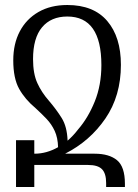

<svg xmlns="http://www.w3.org/2000/svg" viewBox="-20 -747 550 767"><path d="M463 -488Q463 -364 401 -273.5Q339 -183 240 -133H118Q166 -133 212 -159Q211 -197 198.5 -224Q186 -251 166 -272Q146 -293 122 -315Q80 -350 56.5 -392Q33 -434 33 -506Q33 -572 59 -621.5Q85 -671 133.5 -699Q182 -727 249 -727Q354 -727 408.5 -663Q463 -599 463 -488ZM175 -345Q205 -310 226.5 -275.5Q248 -241 250 -185Q273 -205 292 -230Q332 -276 358.5 -341.5Q385 -407 385 -487Q385 -681 249 -681Q184 -681 148 -638Q112 -595 112 -511Q112 -453 129 -415.5Q146 -378 175 -345ZM44 0V-187H117V-133H358Q416 -133 447.5 -107Q479 -81 479 -13V0H404V-16Q404 -54 387.5 -71Q371 -88 332 -88H117V0Z"/></svg>

Font: Noto Serif Armenian Condensed
Style: Regular
Weight: 400
Width: 3
Designer: Monotype Design Team
Foundry: Monotype Imaging Inc.
Version: Version 2.008; ttfautohint (v1.8.4.7-5d5b)